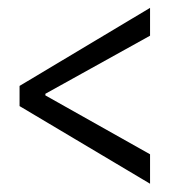

<svg xmlns="http://www.w3.org/2000/svg" viewBox="-20 -570 447 476"><path d="M352 -114.5 28.5 -307V-357L352 -550.5V-481.5L92.5 -337.5V-333.5L352 -187.5Z"/></svg>

Font: Libre Caslon Condensed Medium
Style: Regular
Weight: 500
Designer: Pablo Impallari, Rodrigo Fuenzalida, Katja Schimmel, Ertekin Erdin
Foundry: Pablo Impallari, Rodrigo Fuenzalida
Version: Version 2.000; ttfautohint (v1.8.4.7-5d5b);gftools[0.9.33]